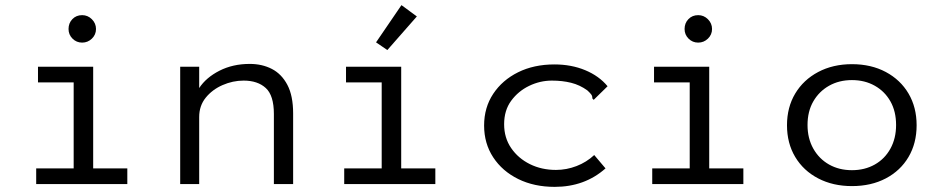

<svg xmlns="http://www.w3.org/2000/svg" viewBox="-20 -717 3640 748"><path d="M121 0V-61H267V-396H128V-457H343V-61H476V0ZM300 -551Q278 -551 262.5 -566.5Q247 -582 247 -604Q247 -627 262 -642.5Q277 -658 300 -658Q322 -658 338 -642Q354 -626 354 -604Q354 -582 338 -566.5Q322 -551 300 -551Z M682 0V-457H756V-374Q783 -415 835 -441.5Q887 -468 953 -468Q1001 -468 1039 -448.5Q1077 -429 1099.5 -386.5Q1122 -344 1122 -275V0H1047V-273Q1047 -345 1015.5 -374Q984 -403 929 -403Q887 -403 847 -385.5Q807 -368 781.5 -336.5Q756 -305 756 -261V0Z M1321 0V-61H1467V-396H1328V-457H1543V-61H1676V0ZM1489 -522 1445 -552 1544 -697 1604 -653Z M2141 11Q2061 11 1999 -19.5Q1937 -50 1901.5 -104Q1866 -158 1866 -228Q1866 -298 1901.5 -351.5Q1937 -405 1998.5 -435.5Q2060 -466 2140 -466Q2206 -466 2260 -443.5Q2314 -421 2347 -381L2300 -335L2293 -328L2288 -333Q2288 -342 2284 -348Q2280 -354 2268 -365Q2239 -386 2205 -394.5Q2171 -403 2130 -403Q2084 -403 2041.5 -382.5Q1999 -362 1971.5 -324.5Q1944 -287 1944 -233Q1944 -180 1971.5 -140Q1999 -100 2044.5 -77.5Q2090 -55 2146 -55Q2187 -55 2226 -70Q2265 -85 2295 -113L2339 -61Q2258 11 2141 11Z M2521 0V-61H2667V-396H2528V-457H2743V-61H2876V0ZM2700 -551Q2678 -551 2662.5 -566.5Q2647 -582 2647 -604Q2647 -627 2662 -642.5Q2677 -658 2700 -658Q2722 -658 2738 -642Q2754 -626 2754 -604Q2754 -582 2738 -566.5Q2722 -551 2700 -551Z M3299 8Q3225 8 3167.5 -22Q3110 -52 3078 -105.5Q3046 -159 3046 -229Q3046 -299 3078 -352.5Q3110 -406 3167.5 -436.5Q3225 -467 3299 -467Q3374 -467 3431 -436.5Q3488 -406 3519.5 -352.5Q3551 -299 3551 -229Q3551 -159 3519.5 -105.5Q3488 -52 3431 -22Q3374 8 3299 8ZM3299 -54Q3349 -54 3388 -76Q3427 -98 3449 -138Q3471 -178 3471 -230Q3471 -283 3449 -322Q3427 -361 3388 -383Q3349 -405 3299 -405Q3249 -405 3210 -383Q3171 -361 3148.5 -322Q3126 -283 3126 -230Q3126 -178 3148.5 -138Q3171 -98 3210 -76Q3249 -54 3299 -54Z"/></svg>

Font: Inconsolata Expanded
Style: Regular
Weight: 400
Width: 7
Monospace: yes
Designer: Raph Levien, Cyreal, Brenton Simpson
Foundry: Raph Levien, Cyreal, Google
Version: Version 3.000; ttfautohint (v1.8.2.53-6de2)